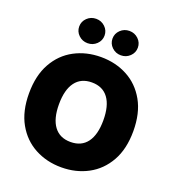

<svg xmlns="http://www.w3.org/2000/svg" viewBox="-167 -1085 1110 1223"><g transform="rotate(20 387.5 -473.5)"><path d="M387.7 9.8Q288.6 9.8 208.3 -33.2Q127.9 -76.2 81.1 -159.4Q34.2 -242.7 34.2 -363.3Q34.2 -484.9 81.1 -568.4Q127.9 -651.9 208.3 -694.6Q288.6 -737.3 387.7 -737.3Q486.8 -737.3 566.9 -694.6Q647 -651.9 694.1 -568.4Q741.2 -484.9 741.2 -363.3Q741.2 -242.2 694.1 -158.9Q647 -75.7 566.9 -33Q486.8 9.8 387.7 9.8ZM387.7 -162.1Q461.4 -162.1 499.8 -213.9Q538.1 -265.6 538.1 -363.3Q538.1 -461.4 499.8 -513.4Q461.4 -565.4 387.7 -565.4Q314.5 -565.4 275.9 -513.4Q237.3 -461.4 237.3 -363.3Q237.3 -265.6 275.9 -213.9Q314.5 -162.1 387.7 -162.1ZM274.9 -790.5Q239.3 -790.5 214.1 -814.7Q189 -838.9 189 -873Q189 -907.2 214.1 -931.4Q239.3 -955.6 274.9 -955.6Q310.5 -955.6 335.7 -931.4Q360.8 -907.2 360.8 -873Q360.8 -838.9 335.7 -814.7Q310.5 -790.5 274.9 -790.5ZM500.5 -790.5Q464.8 -790.5 439.7 -814.7Q414.6 -838.9 414.6 -873Q414.6 -907.2 439.7 -931.4Q464.8 -955.6 500.5 -955.6Q536.1 -955.6 561.3 -931.4Q586.4 -907.2 586.4 -873Q586.4 -838.9 561.3 -814.7Q536.1 -790.5 500.5 -790.5Z"/></g></svg>

Font: Inter Black
Style: Regular
Weight: 900
Designer: Rasmus Andersson
Foundry: rsms
Version: Version 4.000;git-a52131595